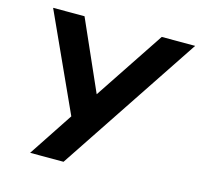

<svg xmlns="http://www.w3.org/2000/svg" viewBox="-103 -816 967 927"><g transform="rotate(15 380.5 -352.5)"><path d="M125 0 283 -239 284 -194 51 -705H208L373 -332H346L594 -705H761L292 0Z"/></g></svg>

Font: Nunito Sans 12pt ExtraBold
Style: Italic
Weight: 800
Italic angle: -9°
Designer: Vernon Adams
Foundry: Vernon Adams
Version: Version 3.101;gftools[0.9.27]